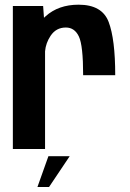

<svg xmlns="http://www.w3.org/2000/svg" viewBox="-20 -620 541 799"><path d="M326 -307Q326 -431 308.2 -468.2Q290.5 -505.5 254 -505.5Q213.5 -505.5 190.5 -471Q170.5 -441 167.5 -406.5V0H33.5V-595H159.5L163 -546Q166 -549 169.5 -552Q223 -600.5 307 -600.5Q405 -600.5 432.2 -528.5Q459.5 -456.5 459.5 -307ZM135.8 158.2 181.5 29.9H270.1L184.1 158.2Z"/></svg>

Font: Anybody SemiBold
Style: Regular
Weight: 600
Designer: Tyler Finck
Foundry: Etcetera Type Company
Version: Version 1.010; ttfautohint (v1.8.3) -l 8 -r 50 -G 200 -x 14 